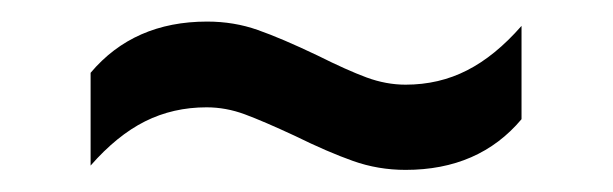

<svg xmlns="http://www.w3.org/2000/svg" viewBox="-20 -467 568 178"><path d="M253.5 -341Q224.5 -354.5 207 -361Q189.5 -367.5 171.5 -367.5Q140.5 -367.5 114.5 -354.5Q88.5 -341.5 64 -313.5V-399.5Q104 -447 172 -447Q197 -447 219 -439.2Q241 -431.5 274.5 -415.5Q301.5 -402 319.8 -395.2Q338 -388.5 356 -388.5Q387 -388.5 413 -401.8Q439 -415 463.5 -443V-356.5Q424 -309.5 356 -309.5Q330.5 -309.5 307.2 -317.8Q284 -326 253.5 -341Z"/></svg>

Font: Encode Sans Semi Condensed Medium
Style: Regular
Weight: 500
Width: 4
Designer: Multiple Designers
Foundry: Impallari Type
Version: Version 2.000